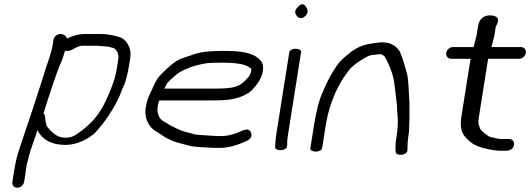

<svg xmlns="http://www.w3.org/2000/svg" viewBox="-20 -703 2480 898"><path d="M183.6 -172.6C198 -220.9 242.2 -357.8 260.6 -399.2C268.1 -416 273 -428.7 275.5 -438C277.7 -446 281 -455.9 283.9 -465.7C294.2 -463.8 307.1 -465.3 317.5 -470.8L333.9 -479.7C347.8 -486.6 358.4 -489 363.6 -489H435.2C446.9 -489 462.7 -486.2 479 -485.5C487.2 -485 499.6 -481 509.5 -478.8C517.4 -477 526.6 -466.9 531.6 -453.7L533.8 -441.1C534.4 -437.3 534.5 -433.5 533.8 -429.5L528 -392.5C517.9 -328.8 506.7 -308.8 490.3 -265.6C461.5 -202 463.4 -207.7 440.2 -171.3C412.6 -132.2 375.1 -98.9 332.4 -71.3C319.3 -62.9 305.6 -59 288.5 -59C282.7 -59 278.1 -59.3 273.3 -59.9C251.6 -62.1 226.2 -77.2 200.5 -111C196.3 -118.6 192.7 -133.8 190.6 -156.2C190.4 -162.4 188.6 -168 183.6 -172.6ZM261.9 -544C246.8 -544 232.4 -531.5 230 -516.5L225.2 -486.5C224.4 -481.2 223 -474.9 220.9 -467.6C215.2 -448.3 213.2 -437.6 206.3 -419.1C190.7 -377.2 184.1 -348.7 166.3 -295.8C146.7 -237.4 138.9 -208.2 121.6 -159.1C109.1 -123.5 85 -48.2 72.6 -12.5C57.1 31.9 51.3 62.5 43.7 110.5L37.8 147.5C35.4 163.1 46 175 61 175C76 175 90.4 163.1 92.8 147.5L98.7 110.5C101.5 92.5 102.4 78.3 106 64.2C114.2 32.2 118.5 11.6 132.2 -26.3C141.1 -51 148 -72.7 155.2 -94.3C176.5 -50.8 220.7 -25.2 284.6 -25.2C320.5 -25.2 356.2 -36.3 390.3 -56.3L390.8 -56.6L391.3 -56.9C403.6 -65.2 414.1 -72.4 421.6 -78.7L422.3 -79.3L423 -80C446.5 -105.1 468.3 -132.8 488.4 -163C546.5 -251 551.1 -291.9 554.3 -290.9C567.2 -317.7 576.7 -353.3 583.8 -398.1L589.5 -433.6C596.5 -477.9 572.4 -521.4 533.4 -531.1L514.2 -536.1C497.3 -540.5 474.3 -544 446 -544H375.2C348.4 -544 320.6 -536.2 293.5 -522.7C291 -534.5 277.7 -544 261.9 -544Z M764.4 -317C767.4 -321.1 782 -335.2 807.7 -356.7C839.3 -379 881.6 -395.3 937.3 -405.9C949.5 -408.3 977.6 -410 1018.3 -410C1070.6 -410 1122.4 -405.1 1143.2 -389.7C1158.8 -377.7 1156.8 -386.7 1153.6 -366C1152.4 -358.6 1149.3 -352 1143.2 -344.6C1123.8 -319 1103.7 -304.7 1083.6 -298.5L1082.7 -298.2L1081.9 -297.9C1068.7 -292.5 1036.9 -288.5 988.3 -288.5L748.6 -288.5C753.2 -298.4 758.5 -308.9 764.4 -317ZM979.6 -233.5C1049.5 -233.5 1093.1 -238.6 1142.4 -268.2C1166.9 -285.2 1203 -330.9 1208.7 -366.5C1213.9 -399.8 1208.6 -411.2 1189.3 -429.4C1155.7 -458.9 1101.9 -465 1020.2 -465C962.4 -465 918.1 -460.3 886.1 -448.7C865.8 -441.7 845.6 -434.8 825.6 -428.1C792.4 -414 764 -384.2 744.7 -366.6C720.4 -344.3 709.5 -327.4 693.9 -291.3C678.4 -255.2 668.6 -243.6 661.5 -199C656.5 -167.2 663.6 -138.2 681.9 -113.2C697.4 -92.1 719.3 -84.4 734 -73.2C748.1 -62.5 762.3 -55.3 781.3 -46.4C802.8 -36.2 843 -28.4 862.2 -22.2C878.4 -17 913.6 -14.6 975.7 -11.5L976.3 -11.5H1010.6C1042 -11.5 1076.8 -19.7 1113.1 -34.8L1135.7 -44.8C1143.2 -48.3 1150.5 -53.6 1154.1 -62.2C1157.3 -69.5 1156.4 -76.7 1154.1 -82.5C1143.9 -109 1116.1 -93.9 1092.6 -83C1064.1 -72 1039.1 -66.5 1017.7 -66.5C977.8 -66.5 939.8 -70.3 908.3 -72.4C882.1 -74.2 885.8 -77.4 849 -85.8C832.2 -89.7 805.4 -101 771.1 -119.8C763.5 -125.2 756.3 -129.7 748.8 -133.4C724.1 -145.5 712.3 -172.1 717.9 -207.5C719.9 -220.3 722.1 -225.4 725.4 -233.5Z M1333.3 -460 1271.5 -70C1270.1 -61.3 1269.2 -52.4 1268.6 -43.2L1266.7 -13.5L1266.7 -13C1268.1 -3.1 1284.9 0.3 1297.8 -1C1309.5 -2.4 1322.9 -8.4 1322.6 -20.8L1323.3 -31.3L1323.2 -31.9C1322.8 -40 1323.8 -52.9 1326.5 -70L1388.3 -460C1389.6 -468.2 1378.2 -475 1363.2 -475C1348.1 -475 1334.6 -468.2 1333.3 -460ZM1372.9 -669.7C1361 -659.6 1356.3 -644.4 1365.6 -632.3C1373.2 -619.2 1390.1 -611.8 1406.5 -626.8C1422.9 -640.9 1420.3 -659.8 1411.8 -669.2C1405 -683.7 1389 -691.1 1372.9 -669.7Z M1456.5 6C1471.6 6 1485.1 -0.8 1486.4 -9L1503.2 -115C1513.2 -178.1 1531.8 -236.7 1558.8 -290.6C1583 -337.3 1590.2 -344 1612.9 -375.8C1628.5 -396.7 1681.9 -433.2 1710 -443.6C1716.9 -445.8 1734.7 -446.5 1758.1 -450.2C1761.9 -449.8 1770.8 -447.1 1779.5 -437.8C1807.8 -388.1 1822.1 -342 1826 -299.7C1827.7 -282.8 1829.9 -264 1832.8 -243.3C1839.2 -195.4 1835.6 -206.1 1840.1 -153C1841.9 -128.1 1839.8 -96.1 1833.6 -57C1829.8 -33.1 1828.8 -12.9 1830.6 6.7C1830.3 16.7 1843.5 22.1 1856.7 21.3C1870.8 20.3 1886 11.7 1885.5 -1.2C1886 -18.7 1886.3 -42.4 1889.8 -64.2C1892.3 -80.3 1893.6 -92.6 1893.6 -102C1893.1 -121.7 1895.9 -137.4 1895 -162.5C1894.2 -190.4 1896.3 -213.7 1894.1 -241.9C1891 -277.2 1891.8 -320.5 1884.2 -355.5C1875 -390.1 1865.7 -424.1 1849.7 -463C1849.7 -463 1849.4 -462.6 1849.4 -462.6C1849.4 -462.6 1849.2 -463 1849.2 -463C1831.8 -491.6 1799.6 -508.6 1756 -504.4C1717 -500.4 1683.5 -495.8 1648 -477.4C1629.5 -466.3 1618.3 -458.3 1610.1 -450.3C1603.6 -445.8 1597.6 -441.1 1592.1 -436C1579.9 -424 1570.2 -417 1556.5 -397.6C1531 -362 1509.2 -320.7 1489.6 -272.4C1473.3 -239 1459.5 -186.1 1448.2 -115L1431.4 -9C1430.1 -0.8 1441.5 6 1456.5 6Z M2361.1 -53H2322.6C2314.1 -53 2296.9 -56 2273.1 -62.5C2263.7 -64.4 2228.5 -92.4 2225.5 -101.3C2218.2 -122.8 2214.8 -123.7 2220.4 -159.4L2260.5 -412.5C2261.5 -418.8 2262.5 -424 2263.5 -428H2407.5C2422.5 -428 2437 -440.5 2439.3 -455.5C2441.7 -470.5 2431.2 -483 2416.2 -483H2278.6L2292.5 -538.1L2299.2 -580.5C2299.2 -580.5 2332.4 -624.9 2279.3 -630.8C2249.1 -634.2 2228.6 -617.9 2221.1 -599.5C2218.8 -593.8 2217.1 -587.5 2216 -580.5L2209.4 -538.9L2195.2 -483H2099C2084 -483 2069.5 -470.5 2067.1 -455.5C2064.8 -440.5 2075.2 -428 2090.3 -428H2181.5L2177 -404.1L2137.9 -157.2C2131.7 -118.3 2135.2 -87.7 2153.4 -65.5C2169.9 -45.4 2187.8 -30.6 2208.9 -21.4C2240.1 -7.9 2290.9 2 2321.1 2H2347.1C2357.2 2 2369.4 -0.5 2377.8 -10.8C2381.3 -15.2 2383.4 -20.4 2384.2 -25.5C2386.6 -40.5 2376.1 -53 2361.1 -53Z"/></svg>

Font: MewTooHand
Style: BdWideIta
Weight: 400
Designer: Mew Too, Robert Jablonski
Version: Version 0.77